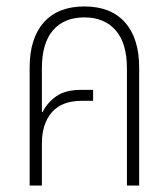

<svg xmlns="http://www.w3.org/2000/svg" viewBox="-20 -576 523 596"><path d="M72 0V-366Q72 -457 116 -506.5Q160 -556 242 -556Q324 -556 368 -506.5Q412 -457 412 -366V0H374V-364Q374 -442 339 -482Q304 -522 242 -522Q179 -522 144.5 -482Q110 -442 110 -364V-229L112 -228Q128 -259 156 -278Q184 -297 232 -297H269V-263H233Q172 -263 141 -227.5Q110 -192 110 -130V0Z"/></svg>

Font: Noto Sans Thai Cond ExtLt
Style: Regular
Weight: 200
Width: 3
Designer: Monotype Design Team
Foundry: Monotype Imaging Inc.
Version: Version 2.002; ttfautohint (v1.8.4.7-5d5b)